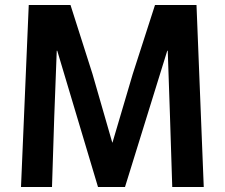

<svg xmlns="http://www.w3.org/2000/svg" viewBox="-20 -748 901 768"><path d="M95 -728H262L350 -452L429 -178H430L511 -452L600 -728H766L795 0H669L660 -281L651 -545H649L480 0H372L209 -545H207L197 -281L188 0H64Z"/></svg>

Font: Murecho Medium
Style: Regular
Weight: 500
Designer: Neil Summerour
Foundry: Positype
Version: Version 1.010; ttfautohint (v1.8.3)